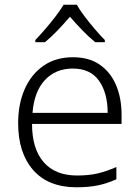

<svg xmlns="http://www.w3.org/2000/svg" viewBox="-20 -785 592 815"><path d="M290 -542Q358 -542 403.5 -510.5Q449 -479 472.5 -424Q496 -369 496 -298V-259H116Q116 -153 165.5 -96.5Q215 -40 307 -40Q356 -40 393 -48.5Q430 -57 474 -76V-24Q434 -6 395 2Q356 10 305 10Q185 10 121 -63Q57 -136 57 -262Q57 -343 84.5 -406Q112 -469 164 -505.5Q216 -542 290 -542ZM289 -494Q216 -494 170.5 -445Q125 -396 118 -306H437Q437 -390 400.5 -442Q364 -494 289 -494ZM306 -765Q318 -743 339 -715.5Q360 -688 383 -661Q406 -634 425 -615V-606H384Q357 -628 329 -657Q301 -686 277 -714Q253 -686 225.5 -657Q198 -628 171 -606H130V-615Q149 -635 172 -661.5Q195 -688 216 -715.5Q237 -743 250 -765Z"/></svg>

Font: Noto Sans Sinhala Light
Style: Regular
Weight: 300
Designer: Jelle Bosma - Monotype Design Team
Foundry: Monotype Imaging Inc.
Version: Version 2.006; ttfautohint (v1.8.4.7-5d5b)